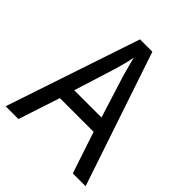

<svg xmlns="http://www.w3.org/2000/svg" viewBox="-198 -841 966 966"><g transform="rotate(45 285.0 -358.0)"><path d="M478 0 404 -222H164L91 0H0L240 -716H328L569 0ZM311 -524Q308 -535 302.5 -555Q297 -575 291.5 -595.5Q286 -616 283 -629Q278 -601 270.5 -573Q263 -545 257 -524L187 -301H381Z"/></g></svg>

Font: Noto Sans Thai SemCond
Style: Regular
Weight: 400
Width: 4
Designer: Monotype Design Team
Foundry: Monotype Imaging Inc.
Version: Version 2.002; ttfautohint (v1.8.4.7-5d5b)